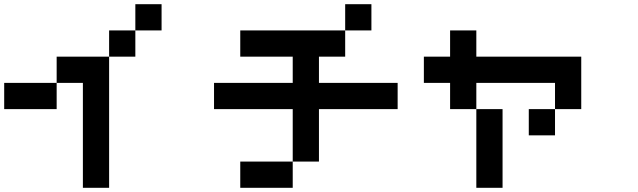

<svg xmlns="http://www.w3.org/2000/svg" viewBox="-20 -895 3040 915"><path d="M0 -375V-500H250V-375ZM250 -500V-625H500V0H375V-500ZM500 -625V-750H625V-625ZM625 -750V-875H750V-750Z M1000 -375V-500H1375V-625H1125V-750H1625V-625H1500V-500H1875V-375H1500V-125H1375V-375ZM1125 0V-125H1375V0ZM1625 -750V-875H1750V-750Z M2000 -500V-625H2125V-750H2250V-625H2750V-375H2625V-500H2250V-375H2125V-500ZM2250 0V-375H2375V0ZM2500 -250V-375H2625V-250Z"/></svg>

Font: Galmuri7 Regular
Style: Regular
Weight: 400
Designer: Lee Minseo (quiple)
Version: Version 2.399;hotconv 1.1.1;makeotfexe 2.6.0 DEVELOPMENT